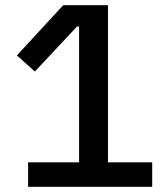

<svg xmlns="http://www.w3.org/2000/svg" viewBox="-20 -718 640 738"><path d="M88 0V-94H284V-616H276L114 -443L45 -505L223 -698H395V-94H565V0Z"/></svg>

Font: IBM Plex Sans Hebrew Medm
Style: Regular
Weight: 500
Designer: Mike Abbink, Paul van der Laan, Pieter van Rosmalen, Yanek Iontef
Foundry: Bold Monday
Version: Version 1.3